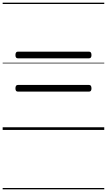

<svg xmlns="http://www.w3.org/2000/svg" viewBox="-20 -976 803 1442"><path d="M114 -538Q105 -538 100.5 -544Q96 -550 96 -562Q96 -588 114 -588H649Q658 -588 662.5 -581.5Q667 -575 667 -562Q667 -538 649 -538ZM114 -288Q105 -288 100.5 -294Q96 -300 96 -312Q96 -338 114 -338H649Q658 -338 662.5 -331.5Q667 -325 667 -312Q667 -288 649 -288ZM0 436H763V446H0ZM0 -20H763V0H0ZM0 -505H763V-500H0ZM0 -956H763V-946H0Z"/></svg>

Font: Playwrite HU Guides
Style: Regular
Weight: 400
Designer: Veronika Burian, José Scaglione
Foundry: TypeTogether
Version: Version 1.003